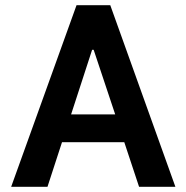

<svg xmlns="http://www.w3.org/2000/svg" viewBox="-20 -720 715 740"><path d="M516 0H656L405 -700H275L23 0H163L219 -172H459ZM254 -279 335 -528H341L424 -279Z"/></svg>

Font: Be Vietnam
Style: Bold
Weight: 700
Designer: Gabriel Lam
Foundry: TypeRant
Version: Version 4.000